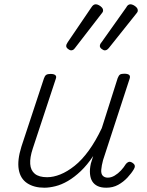

<svg xmlns="http://www.w3.org/2000/svg" viewBox="-20 -860 687 896"><path d="M187 16Q139 16 107 -5Q75 -26 67.5 -69Q60 -112 80 -176L185 -494Q189 -506 195.5 -510.5Q202 -515 216 -515Q232 -515 238.5 -509Q245 -503 240 -491L133 -167Q119 -125 121 -95Q123 -65 142.5 -49Q162 -33 200 -33Q229 -33 261.5 -46Q294 -59 328 -86Q362 -113 394 -157Q426 -201 455 -262L529 -495Q534 -508 540 -512Q546 -516 560 -516Q576 -516 582.5 -510.5Q589 -505 585 -493L461 -113Q454 -87 452.5 -68Q451 -49 459.5 -40Q468 -31 483 -31Q499 -31 515 -40.5Q531 -50 544.5 -64.5Q558 -79 567 -94Q572 -101 579.5 -104Q587 -107 597 -101Q608 -94 609 -86.5Q610 -79 605 -71Q594 -52 575 -31.5Q556 -11 531.5 2.5Q507 16 476 16Q452 16 436 8.5Q420 1 411 -13Q402 -27 400 -48.5Q398 -70 404 -97L415 -132Q387 -90 357 -61.5Q327 -33 297 -15.5Q267 2 238.5 9Q210 16 187 16ZM311 -625Q306 -625 297.5 -631.5Q289 -638 289 -645Q289 -649 290.5 -653Q292 -657 296 -663L406 -825Q411 -833 416 -836.5Q421 -840 427 -840Q433 -840 441 -836Q449 -832 455 -825.5Q461 -819 461 -811Q461 -806 458.5 -802.5Q456 -799 452 -794L330 -636Q325 -629 320.5 -627Q316 -625 311 -625ZM469 -625Q463 -625 454.5 -631.5Q446 -638 446 -645Q446 -649 447.5 -653Q449 -657 454 -663L569 -825Q573 -833 578 -836.5Q583 -840 589 -840Q595 -840 603 -836Q611 -832 617 -825.5Q623 -819 623 -811Q623 -806 620.5 -802.5Q618 -799 614 -794L488 -636Q482 -629 477.5 -627Q473 -625 469 -625Z"/></svg>

Font: Playwrite CO ExtraLight
Style: Regular
Weight: 250
Version: Version 1.002